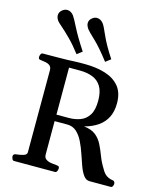

<svg xmlns="http://www.w3.org/2000/svg" viewBox="-141 -1096 1002 1196"><g transform="rotate(15 360.0 -497.5)"><path d="M64.9 0Q56.6 0 52.5 -9.8Q48.3 -19.5 48.3 -24.9Q48.3 -41 64.5 -43Q87.9 -44.9 111.1 -51.5Q134.3 -58.1 134.3 -74.2L134.8 -602.5Q134.8 -623.5 123.5 -632.8Q112.3 -642.1 96.4 -645.3Q80.6 -648.4 65.4 -649.9Q55.2 -650.9 51.5 -654.1Q47.9 -657.2 47.9 -668Q47.9 -673.3 52 -683.1Q56.2 -692.9 64.5 -692.9Q93.8 -692.9 114.5 -693.1Q135.3 -693.4 155.8 -693.4Q194.8 -693.4 221.2 -694.3Q247.6 -695.3 273.9 -696.5Q300.3 -697.8 338.9 -697.3Q411.6 -696.8 468.8 -678.7Q525.9 -660.6 558.8 -620.6Q591.8 -580.6 591.8 -512.7Q591.8 -460.4 573 -422.6Q554.2 -384.8 518.1 -359.6Q481.9 -334.5 430.7 -320.8Q479 -315.9 506.6 -293.9Q534.2 -272 550.3 -239.5Q566.4 -207 580.1 -170.7Q593.8 -134.3 614.7 -100.6Q631.3 -68.8 650.4 -57.1Q669.4 -45.4 687.5 -43.5Q705.1 -41.5 705.1 -22.5Q705.1 -17.1 700.9 -8.5Q696.8 0 688.5 0H551.8Q528.8 0 512.7 -22Q496.6 -43.9 483.9 -78.9Q471.2 -113.8 458.3 -152.6Q445.3 -191.4 428.2 -226.3Q411.1 -261.2 386.7 -283.2Q362.3 -305.2 326.7 -305.2H245.1V-90.3Q245.1 -69.3 258.8 -59.8Q272.5 -50.3 291.7 -47.4Q311 -44.4 328.6 -43Q338.9 -42 342.5 -39.1Q346.2 -36.1 346.2 -24.9Q346.2 -19.5 342 -9.8Q337.9 0 329.6 0ZM245.6 -347.2H325.2Q365.7 -347.2 399.7 -360.1Q433.6 -373 454.1 -405.8Q474.6 -438.5 474.6 -497.6Q474.6 -555.2 454.6 -588.6Q434.6 -622.1 398.7 -636.2Q362.8 -650.4 315.9 -650.4H245.6ZM269 -743.2Q229.5 -794.9 194.8 -829.3Q160.2 -863.8 137 -883.8Q113.8 -903.8 106.9 -912.1Q101.1 -919.9 97.2 -929Q93.3 -938 93.3 -947.8Q93.3 -957.5 97.7 -966.6Q102.1 -975.6 112.3 -983.4Q127 -994.6 142.6 -994.6Q155.8 -994.6 166.5 -987.8Q177.2 -981 184.6 -971.2Q194.3 -958.5 222.4 -902.8Q250.5 -847.2 302.2 -768.6ZM453.1 -743.2Q393.6 -820.8 351.8 -860.1Q310.1 -899.4 300.3 -912.1Q294.4 -920.4 290.3 -929.7Q286.1 -939 286.1 -949.2Q286.1 -958.5 290.5 -967.3Q294.9 -976.1 304.7 -983.4Q318.4 -994.6 334 -994.6Q347.2 -994.6 358.2 -987.8Q369.1 -981 376.5 -971.2Q386.2 -959 410.4 -903.1Q434.6 -847.2 486.3 -768.6Z"/></g></svg>

Font: Gelasio Medium
Style: Regular
Weight: 500
Designer: Eben Sorkin
Foundry: Eben Sorkin
Version: Version 1.008